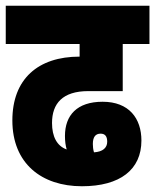

<svg xmlns="http://www.w3.org/2000/svg" viewBox="-20 -642 540 668"><path d="M265 6C398 6 472 -52 472 -153C472 -230 429 -288 337 -288C248 -288 206 -241 206 -169C206 -151 208 -136 212 -122C178 -134 161 -167 161 -214C161 -282 198 -325 287 -325H407V-489H500V-622H0V-489H257V-445C112 -445 23 -367 23 -223C23 -73 125 6 265 6ZM303 -141C303 -165 312 -177 330 -177C346 -177 353 -167 353 -149C353 -128 338 -114 307 -112C304 -122 303 -132 303 -141Z"/></svg>

Font: Noto Sans Devanagari ExtraCondensed Black
Style: Regular
Weight: 900
Width: 2
Designer: Jelle Bosma - Monotype Design Team
Foundry: Monotype Imaging Inc.
Version: Version 2.004